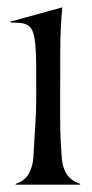

<svg xmlns="http://www.w3.org/2000/svg" viewBox="-20 -505 251 525"><path d="M79.1 -252.4Q79.1 -297.9 78.9 -329.6Q78.6 -361.3 76.7 -382.6Q74.7 -403.8 70.6 -416Q66.4 -428.2 58.3 -434.3Q50.3 -440.4 38.1 -441.9Q25.9 -443.4 8.3 -443.4V-445.8L150.4 -484.9Q145 -431.6 144.8 -367.4Q144.5 -303.2 144.5 -234.4Q144.5 -207 144.5 -188.5Q144.5 -169.9 144.8 -153.3Q145 -136.7 146 -118.4Q147 -100.1 148.9 -72.8Q150.9 -46.4 162.6 -28.6Q174.3 -10.7 199.2 -2.4V0H22.9V-2.4Q47.9 -10.7 58.6 -29.8Q69.3 -48.8 71.3 -74.7Q72.3 -97.2 73.5 -114Q74.7 -130.9 75.4 -144.5Q76.2 -158.2 76.9 -169.9Q77.6 -181.6 78.1 -193.8Q78.6 -206.1 78.9 -220Q79.1 -233.9 79.1 -252.4Z"/></svg>

Font: Smythe
Style: Regular
Weight: 400
Version: Version 1.000